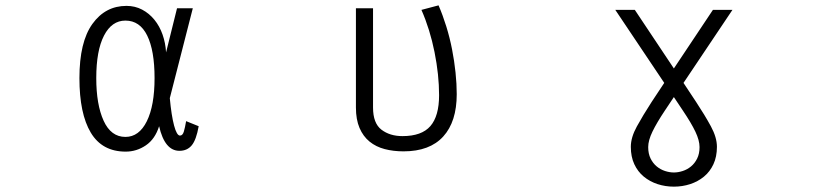

<svg xmlns="http://www.w3.org/2000/svg" viewBox="-20 -513 3040 718"><path d="M558 -221Q558 -324 530.5 -380Q503 -436 449 -436Q398 -436 369 -380Q340 -324 340 -221Q340 -122 367.5 -61.5Q395 -1 449 -1Q500 -1 529 -59.5Q558 -118 558 -221ZM723 -41Q714 10 697 30.5Q680 51 651 51Q596 51 575 -41Q560 7 525.5 30.5Q491 54 450 54Q362 54 319.5 -17Q277 -88 277 -221Q277 -356 325.5 -423.5Q374 -491 453 -491Q485 -491 511.5 -477Q538 -463 557.5 -439Q577 -415 588 -383.5Q599 -352 601 -317L642 -482H701L615 -146Q621 -81 631 -43.5Q641 -6 653 -6Q663 -6 667.5 -21Q672 -36 676 -60Z M1688 -161Q1688 -58 1637.5 -2.5Q1587 53 1489 53Q1451 53 1418.5 44.5Q1386 36 1362 16.5Q1338 -3 1324.5 -34.5Q1311 -66 1311 -111V-482H1375V-111Q1375 -52 1406.5 -28Q1438 -4 1485 -4Q1557 -4 1589.5 -41.5Q1622 -79 1622 -157Q1622 -233 1605 -318Q1588 -403 1556 -476L1620 -493Q1636 -456 1649 -414Q1662 -372 1670.5 -328.5Q1679 -285 1683.5 -242Q1688 -199 1688 -161Z M2596 37Q2596 12 2580.5 -20.5Q2565 -53 2534 -99L2500 -150L2466 -99Q2436 -54 2420 -21Q2404 12 2404 37Q2404 62 2413 80Q2422 98 2436 109.5Q2450 121 2467 126.5Q2484 132 2500 132Q2516 132 2533 126.5Q2550 121 2564 109.5Q2578 98 2587 80Q2596 62 2596 37ZM2719 -476 2536 -203 2583 -132Q2616 -82 2638.5 -40.5Q2661 1 2661 36Q2661 73 2648 101Q2635 129 2612.5 147.5Q2590 166 2561 175.5Q2532 185 2500 185Q2468 185 2439 175.5Q2410 166 2387.5 147.5Q2365 129 2352 101Q2339 73 2339 36Q2339 1 2361.5 -40Q2384 -81 2417 -132L2464 -203L2281 -476H2354L2500 -257L2646 -476Z"/></svg>

Font: NanumGothicCoding
Style: Regular
Weight: 400
Monospace: yes
Designer: Kwon Bruce; Nicolas Noh; Sung-woo Choi; Go-un Cha; Soo-hyun Park;
Foundry: NHN Corporation
Version: Version 2.000;PS 1;hotconv 1.0.49;makeotf.lib2.0.14853